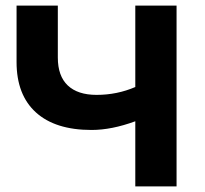

<svg xmlns="http://www.w3.org/2000/svg" viewBox="-20 -664 729 684"><path d="M609 -644V0H462V-232Q378 -201 306 -201Q177 -201 108 -263.5Q39 -326 39 -443V-644H186V-459Q186 -393 221.5 -359.5Q257 -326 324 -326Q397 -326 462 -354V-644Z"/></svg>

Font: Montserrat Ace
Style: Bold
Weight: 700
Designer: Julieta Ulanovsky
Foundry: Julieta Ulanovsky
Version: Version 1